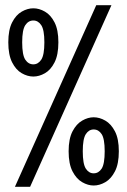

<svg xmlns="http://www.w3.org/2000/svg" viewBox="-20 -720 490 740"><path d="M37.5 0 351 -700H409.5L96 0ZM108.5 -425Q86 -425 63.8 -437.8Q41.5 -450.5 26.8 -479.5Q12 -508.5 12 -557Q12 -605 26.8 -633.8Q41.5 -662.5 63.8 -675.2Q86 -688 108.5 -688Q131 -688 153.2 -675.2Q175.5 -662.5 190.2 -633.8Q205 -605 205 -557Q205 -508.5 190.2 -479.5Q175.5 -450.5 153.2 -437.8Q131 -425 108.5 -425ZM108.5 -472Q127 -472 139 -490Q151 -508 151 -557Q151 -605 139 -623Q127 -641 108.5 -641Q89.5 -641 77.5 -623Q65.5 -605 65.5 -557Q65.5 -508 77.5 -490Q89.5 -472 108.5 -472ZM341 -5Q319 -5 296.8 -17.8Q274.5 -30.5 259.5 -59.5Q244.5 -88.5 244.5 -137Q244.5 -185 259.5 -213.8Q274.5 -242.5 296.8 -255.2Q319 -268 341 -268Q363.5 -268 385.8 -255.2Q408 -242.5 423 -213.8Q438 -185 438 -137Q438 -88.5 423 -59.5Q408 -30.5 385.8 -17.8Q363.5 -5 341 -5ZM341 -52Q360 -52 371.8 -70Q383.5 -88 383.5 -137Q383.5 -185 371.8 -203Q360 -221 341 -221Q322.5 -221 310.8 -203Q299 -185 299 -137Q299 -88 310.8 -70Q322.5 -52 341 -52Z"/></svg>

Font: Trispace Condensed Light
Style: Regular
Weight: 300
Width: 3
Designer: Tyler Finck
Foundry: Etcetera Type Company
Version: Version 1.210; ttfautohint (v1.8.3)